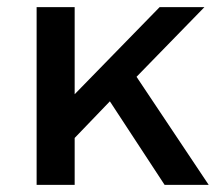

<svg xmlns="http://www.w3.org/2000/svg" viewBox="-20 -520 623 540"><path d="M443 0 289 -235 190 -132V0H83V-500H190V-255L429 -500H555L364 -304L567 0Z"/></svg>

Font: Elaine Sans Medium
Style: Regular
Weight: 500
Designer: Wei Huang
Foundry: Wei Huang
Version: Version 2.001;PS 002.001;hotconv 1.0.88;makeotf.lib2.5.64775